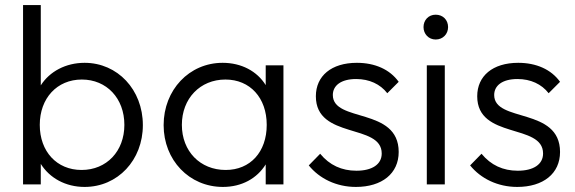

<svg xmlns="http://www.w3.org/2000/svg" viewBox="-20 -728 2271 758"><path d="M314 10C445 10 544 -96 544 -234C544 -374 444 -480 314 -480C240 -480 176 -446 141 -391V-708H71V0H141V-81C176 -25 239 10 314 10ZM137 -235C137 -340 205 -414 303 -414C401 -414 471 -340 471 -235C471 -131 401 -57 302 -57C204 -57 137 -130 137 -235Z M860 10C935 10 995 -24 1029 -79V0H1099V-470H1029V-392C995 -447 933 -480 859 -480C727 -480 626 -373 626 -234C626 -96 727 10 860 10ZM698 -235C698 -339 770 -414 870 -414C967 -414 1033 -342 1033 -235C1033 -128 968 -57 871 -57C770 -57 698 -131 698 -235Z M1385 10C1488 10 1554 -43 1554 -128C1554 -306 1294 -243 1294 -353C1294 -390 1326 -416 1386 -416C1438 -416 1481 -396 1509 -360L1554 -405C1519 -454 1460 -480 1389 -480C1288 -480 1227 -428 1227 -348C1227 -177 1487 -242 1487 -122C1487 -79 1449 -54 1387 -54C1329 -54 1281 -76 1244 -121L1199 -75C1241 -23 1308 10 1385 10Z M1665 0H1736V-470H1665ZM1652 -621C1652 -594 1672 -572 1700 -572C1729 -572 1749 -594 1749 -621C1749 -649 1729 -670 1700 -670C1672 -670 1652 -649 1652 -621Z M2022 10C2125 10 2191 -43 2191 -128C2191 -306 1931 -243 1931 -353C1931 -390 1963 -416 2023 -416C2075 -416 2118 -396 2146 -360L2191 -405C2156 -454 2097 -480 2026 -480C1925 -480 1864 -428 1864 -348C1864 -177 2124 -242 2124 -122C2124 -79 2086 -54 2024 -54C1966 -54 1918 -76 1881 -121L1836 -75C1878 -23 1945 10 2022 10Z"/></svg>

Font: MV Cash Light
Style: Regular
Weight: 300
Designer: Rodrigo Fuenzalida
Foundry: fragTYPE
Version: Version 1.100;Glyphs 3.1.2 (3151)